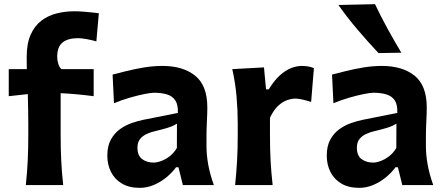

<svg xmlns="http://www.w3.org/2000/svg" viewBox="-20 -880 2113 913"><path d="M102.8 0H280.6Q273.9 -59.3 271.2 -115.1Q268.4 -170.9 268.4 -239.5V-436.9Q307 -435.1 345.8 -431.5Q384.6 -427.9 425.4 -422.6V-551.3H272.4Q262.6 -558.6 257.3 -576.2Q252 -593.8 252 -609.3Q252 -657.4 277.5 -678Q303.1 -698.5 350.9 -698.5Q366.6 -698.5 393 -693.8Q419.4 -689 438.2 -683.1L450 -817Q438.4 -818.7 418.2 -820.8Q398.1 -822.9 375.6 -824.6Q353.1 -826.4 333.4 -826.4Q290.1 -826.4 249.7 -816.3Q209.3 -806.2 177 -781.9Q144.7 -757.5 125.8 -715.2Q106.9 -672.9 106.9 -608.5Q106.9 -594.6 107.1 -580.3Q107.2 -566.1 107.5 -551.3H21.6V-422.6L112.3 -432.5Q113 -393.8 113.8 -359.5Q114.5 -325.2 114.5 -294.3V-239.5Q114.5 -170.9 111.8 -115.1Q109 -59.3 102.8 0Z M710.3 -106.9Q678.4 -106.9 656 -123.3Q633.6 -139.7 633.6 -178Q633.6 -203 645.9 -218.6Q658.1 -234.2 678 -243.2Q697.8 -252.2 720.3 -257.2Q754.7 -265.3 774 -271.3Q793.3 -277.3 803.9 -282.3Q814.4 -287.4 821.5 -292.1L821.1 -176.4Q807.7 -153.7 788.1 -138.1Q768.5 -122.6 747.8 -114.8Q727.1 -106.9 710.3 -106.9ZM645 13.3Q678.4 13.3 710.8 -0.2Q743.2 -13.7 770.7 -36.2Q798.2 -58.7 817.2 -84.7H828.6L849.5 0H996.8Q978.3 -51.7 970.1 -97.7Q961.9 -143.8 961.9 -184.7V-234Q961.9 -265.7 963.9 -304.1Q965.9 -342.6 965.9 -369Q965.9 -473.4 908.2 -519.9Q850.6 -566.5 752.4 -566.5Q709.5 -566.5 664.9 -559.2Q620.4 -551.8 581.4 -542.1Q542.4 -532.4 515.4 -525.3L522 -389Q558.2 -404.4 597 -415.5Q635.7 -426.7 666.8 -432.8Q697.9 -439 711.7 -439Q748 -439 774.1 -431Q800.2 -423.1 813.8 -402.3Q827.4 -381.5 825.8 -342.9L662.1 -310.4Q637.6 -305.6 607.9 -295.4Q578.2 -285.3 551.6 -266.6Q524.9 -247.9 507.6 -217Q490.3 -186.2 490.3 -139.8Q490.3 -97.4 507.7 -62.6Q525.1 -27.8 559.4 -7.3Q593.8 13.3 645 13.3Z M1098 0H1276.5Q1269.8 -59.3 1266.8 -114Q1263.8 -168.8 1263.8 -231.3V-320.3Q1281.9 -358.2 1303.5 -377.7Q1325.1 -397.2 1346.5 -404.2Q1367.9 -411.2 1385.1 -411.2Q1399.3 -411.2 1419.9 -406.3Q1440.5 -401.5 1459.5 -395.3L1472.7 -556.1Q1458.4 -562.2 1442.9 -564.4Q1427.4 -566.5 1414.5 -566.5Q1390.9 -566.5 1364.2 -556.2Q1337.5 -545.8 1310.6 -521.5Q1283.6 -497.2 1258 -455.1H1245L1235.3 -559.5L1084.5 -551.3Q1099.2 -485.6 1104.8 -421.3Q1110.5 -357 1110.5 -294.5V-239.5Q1110.5 -170.9 1107.3 -115.1Q1104.2 -59.3 1098 0Z M1753.7 -106.9Q1721.9 -106.9 1699.5 -123.3Q1677 -139.7 1677 -178Q1677 -203 1689.3 -218.6Q1701.6 -234.2 1721.4 -243.2Q1741.2 -252.2 1763.8 -257.2Q1798.1 -265.3 1817.5 -271.3Q1836.8 -277.3 1847.3 -282.3Q1857.9 -287.4 1865 -292.1L1864.6 -176.4Q1851.2 -153.7 1831.6 -138.1Q1811.9 -122.6 1791.2 -114.8Q1770.6 -106.9 1753.7 -106.9ZM1688.5 13.3Q1721.9 13.3 1754.3 -0.2Q1786.7 -13.7 1814.2 -36.2Q1841.7 -58.7 1860.7 -84.7H1872.1L1892.9 0H2040.2Q2021.7 -51.7 2013.5 -97.7Q2005.3 -143.8 2005.3 -184.7V-234Q2005.3 -265.7 2007.3 -304.1Q2009.3 -342.6 2009.3 -369Q2009.3 -473.4 1951.7 -519.9Q1894 -566.5 1795.9 -566.5Q1752.9 -566.5 1708.4 -559.2Q1663.8 -551.8 1624.8 -542.1Q1585.8 -532.4 1558.9 -525.3L1565.5 -389Q1601.7 -404.4 1640.4 -415.5Q1679.2 -426.7 1710.2 -432.8Q1741.3 -439 1755.2 -439Q1791.5 -439 1817.6 -431Q1843.7 -423.1 1857.3 -402.3Q1870.9 -381.5 1869.2 -342.9L1705.6 -310.4Q1681 -305.6 1651.4 -295.4Q1621.7 -285.3 1595 -266.6Q1568.3 -247.9 1551.1 -217Q1533.8 -186.2 1533.8 -139.8Q1533.8 -97.4 1551.2 -62.6Q1568.6 -27.8 1602.9 -7.3Q1637.2 13.3 1688.5 13.3ZM1779.9 -627.6 1888.5 -629.4Q1853.6 -687.4 1822.2 -744.8Q1790.8 -802.1 1763.3 -860.2L1589.3 -856.3Q1630.5 -797.5 1679.1 -740.3Q1727.7 -683.1 1779.9 -627.6Z"/></svg>

Font: Pinar-VF
Style: Regular
Weight: 300
Designer: Amin Abedi
Version: Version 3.0